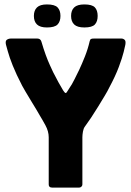

<svg xmlns="http://www.w3.org/2000/svg" viewBox="-20 -847 593 867"><path d="M363 -275Q357 -267 354.5 -252.5Q352 -238 352 -227V-14Q352 -8 347.5 -4Q343 0 338 0H215Q200 0 200 -14V-227Q200 -254 185 -281.5Q170 -309 160 -325Q157 -331 145.5 -350Q134 -369 120 -392Q106 -415 94.5 -434.5Q83 -454 80 -460Q53 -512 37.5 -551Q22 -590 15.5 -614.5Q9 -639 7 -645Q3 -662 11 -667.5Q19 -673 30 -673H148Q163 -673 167 -659Q177 -625 186.5 -599Q196 -573 205 -553.5Q214 -534 220 -521Q234 -494 244.5 -474.5Q255 -455 265 -439Q272 -428 276 -427Q280 -426 287 -439Q290 -445 294.5 -451Q299 -457 304.5 -466.5Q310 -476 317 -490Q325 -505 337.5 -531.5Q350 -558 363.5 -592Q377 -626 385 -661Q387 -669 391 -671Q395 -673 405 -673H528Q536 -673 542.5 -667.5Q549 -662 546 -645Q545 -639 538.5 -612.5Q532 -586 516.5 -544.5Q501 -503 473 -451Q467 -438 453.5 -415.5Q440 -393 423.5 -366Q407 -339 391 -315Q375 -291 363 -275ZM253 -775Q253 -750 240 -736.5Q227 -723 192 -723Q161 -723 147 -736.5Q133 -750 133 -775Q133 -800 147 -813.5Q161 -827 192 -827Q227 -827 240 -813.5Q253 -800 253 -775ZM421 -775Q421 -750 408.5 -736.5Q396 -723 361 -723Q329 -723 315 -736.5Q301 -750 301 -775Q301 -800 315 -813.5Q329 -827 361 -827Q396 -827 408.5 -813.5Q421 -800 421 -775Z"/></svg>

Font: Glory Thin ExtraBold
Style: Regular
Weight: 800
Version: Version 1.011